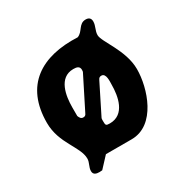

<svg xmlns="http://www.w3.org/2000/svg" viewBox="-153 -711 871 904"><g transform="rotate(-30 282.0 -259.5)"><path d="M99 44C99 64 115 68 132 68C136 68 146 67 147 67L200 10H340C472 10 527 -162 527 -264C527 -367 446 -458 446 -495C446 -519 461 -537 461 -561C461 -578 452 -587 434 -587C395 -587 393 -545 360 -533C167 -542 33 -460 33 -256C33 -144 114 -81 114 -16C114 6 99 22 99 44ZM266 -132C266 -136 266 -146 267 -147L347 -307C352 -318 357 -321 366 -321C392 -321 387 -275 387 -261C387 -197 371 -106 289 -106C267 -106 266 -109 266 -132ZM173 -213V-260C173 -321 187 -414 267 -414C285 -414 301 -411 301 -390C301 -387 300 -381 300 -380L213 -207C208 -195 203 -193 194 -193C182 -193 177 -203 173 -213Z"/></g></svg>

Font: Asimov Print
Style: C
Weight: 500
Designer: Google
Version: Version 2.000980: 2014